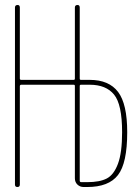

<svg xmlns="http://www.w3.org/2000/svg" viewBox="-20 -750 540 770"><path d="M299.8 -405.3V-25.4Q299.8 -20.5 304.7 -19.5H330.1Q379.9 -19.5 408.2 -34.2Q436.5 -48.8 453.1 -93.3Q469.7 -137.7 469.7 -219.7Q469.7 -331.1 437.5 -370.6Q405.3 -410.2 339.8 -410.2H304.7Q299.8 -410.2 299.8 -405.3ZM40 -9.8V-719.7Q40 -729.5 49.8 -730Q59.6 -730.5 59.6 -719.7V-434.6Q59.6 -429.7 65.4 -429.7H275.4Q280.3 -429.7 280.3 -434.6V-719.7Q280.3 -729.5 290 -730Q299.8 -730.5 299.8 -719.7V-434.6Q299.8 -429.7 304.7 -429.7H339.8Q417 -429.7 453.6 -381.3Q490.2 -333 490.2 -219.7Q490.2 -95.7 453.1 -47.9Q416 0 330.1 0H315.4Q300.8 0 290.5 -9.8Q280.3 -19.5 280.3 -35.2V-405.3Q280.3 -410.2 275.4 -410.2H65.4Q60.5 -410.2 59.6 -405.3V-9.8Q59.6 0 49.8 0Q40 0 40 -9.8Z"/></svg>

Font: Rounded-L Mgen+ 2m thin
Style: Regular
Weight: 100
Designer: [Source Han Sans]
Ryoko NISHIZUKA  (kana & ideographs); Paul D. Hunt (Latin, Greek & Cyrillic); Wenlong ZHANG  (bopomofo
Version: Version 1.059.20150602